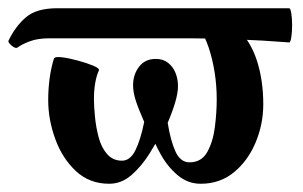

<svg xmlns="http://www.w3.org/2000/svg" viewBox="-25 -435 735 466"><path d="M240 11Q192 11 159 -20Q126 -51 109 -98Q92 -145 92 -192Q92 -219 95.5 -245Q99 -271 106 -293Q108 -298 125 -296Q142 -294 164 -288Q186 -282 201.5 -275.5Q217 -269 215 -264Q209 -251 206 -233Q203 -215 203 -195Q203 -177 205.5 -151.5Q208 -126 214.5 -101.5Q221 -77 235 -61Q249 -45 271 -45Q291 -45 303.5 -70Q316 -95 325 -139Q310 -173 304 -192.5Q298 -212 298 -228Q298 -254 312.5 -273Q327 -292 353 -292Q371 -292 383 -282.5Q395 -273 401 -258Q407 -243 407 -226Q407 -210 400.5 -187.5Q394 -165 382 -137Q389 -93 401 -67Q413 -41 435 -41Q464 -41 478 -66Q492 -91 496.5 -126.5Q501 -162 501 -194Q501 -227 496 -259Q491 -291 481.5 -319.5Q472 -348 458 -368H549Q583 -336 598.5 -288Q614 -240 614 -182Q614 -134 595.5 -89.5Q577 -45 543 -17Q509 11 462 11Q431 11 406.5 -9.5Q382 -30 365 -60.5Q348 -91 339 -120H371Q357 -93 338 -62.5Q319 -32 294.5 -10.5Q270 11 240 11ZM18 -320Q13 -316 3 -324.5Q-7 -333 -4 -337Q13 -372 38.5 -393.5Q64 -415 114 -415H677Q680 -415 682 -402.5Q684 -390 684 -373.5Q684 -357 682 -344.5Q680 -332 677 -332Q614 -337 549 -339.5Q484 -342 437 -342H94Q67 -342 48 -335Q29 -328 18 -320Z"/></svg>

Font: Junicode VF
Style: Regular
Weight: 400
Designer: Peter S. Baker
Version: Version 2.213